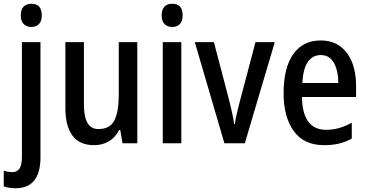

<svg xmlns="http://www.w3.org/2000/svg" viewBox="-49 -765 1962 1025"><path d="M62 -683Q62 -714 77 -729.5Q92 -745 119 -745Q174 -745 174 -683Q174 -652 159 -636.5Q144 -621 119 -621Q93 -621 77.5 -636.5Q62 -652 62 -683ZM35 240Q-2 240 -29 230V146Q-5 154 17 154Q42 154 55 135Q68 116 68 72V-540H167V75Q167 239 35 240Z M684 -540V0H605L593 -71H587Q567 -31 532 -10.5Q497 10 454 10Q375 10 337.5 -41.5Q300 -93 300 -188V-540H399V-207Q399 -76 476 -76Q538 -76 561.5 -122Q585 -168 585 -259V-540Z M871 -745Q926 -745 926 -683Q926 -652 911 -636.5Q896 -621 871 -621Q845 -621 829.5 -636.5Q814 -652 814 -683Q814 -714 829 -729.5Q844 -745 871 -745ZM919 -540V0H820V-540Z M1149 0 991 -540H1093L1175 -227Q1182 -198 1189.5 -165.5Q1197 -133 1201 -103H1205Q1207 -123 1214 -153.5Q1221 -184 1229 -215L1315 -540H1418L1258 0Z M1663 -549Q1724 -549 1766 -518.5Q1808 -488 1830 -433.5Q1852 -379 1852 -308V-247H1563Q1566 -72 1692 -72Q1762 -72 1829 -110V-25Q1796 -7 1760.5 1.5Q1725 10 1682 10Q1573 10 1519 -65.5Q1465 -141 1465 -266Q1465 -403 1516.5 -476Q1568 -549 1663 -549ZM1664 -471Q1573 -471 1565 -322H1757Q1757 -386 1734 -428.5Q1711 -471 1664 -471Z"/></svg>

Font: Noto Sans Hebrew Condensed Medium
Style: Regular
Weight: 500
Width: 3
Designer: Monotype Design Team
Foundry: Monotype Imaging Inc.
Version: Version 2.004; ttfautohint (v1.8.4.7-5d5b)